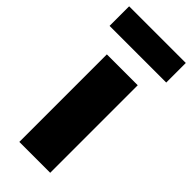

<svg xmlns="http://www.w3.org/2000/svg" viewBox="-291 -812 853 853"><g transform="rotate(45 136.0 -385.5)"><path d="M39 0V-550H233V0ZM-42 -648V-771H314V-648Z"/></g></svg>

Font: Encode Sans Cnd Black
Style: Regular
Weight: 900
Width: 3
Designer: Multiple Designers
Foundry: Impallari Type
Version: Version 3.002; ttfautohint (v1.8.3) -l 8 -r 50 -G 200 -x 14 